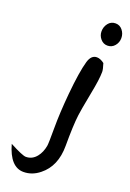

<svg xmlns="http://www.w3.org/2000/svg" viewBox="-351 -753 803 1189"><g transform="rotate(20 50.0 -159.0)"><path d="M127 -613Q127 -643 145 -666Q163 -689 193 -689Q221 -689 239 -666.5Q257 -644 257 -615Q257 -586 238.5 -564Q220 -542 191 -542Q164 -542 145.5 -563.5Q127 -585 127 -613ZM-30 371Q-118 371 -157 232Q-70 278 -48 278Q-6 278 22 243Q46 213 54 168Q57 151 57 51Q57 -49 69 -179Q83 -329 104 -402Q119 -452 156 -452Q179 -452 205 -432Q217 -395 217 -378Q217 -329 197 -229Q173 -104 170 -76Q161 -5 161 129.5Q161 264 75 332Q27 371 -30 371Z"/></g></svg>

Font: Wortlaut AH
Style: SemiBold
Weight: 600
Designer: Andreas Höfeld
Foundry: Fontgrube AH
Version: Version 2.59